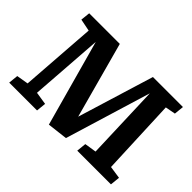

<svg xmlns="http://www.w3.org/2000/svg" viewBox="-132 -981 1273 1273"><g transform="rotate(45 505.0 -344.5)"><path d="M744.5 -609 561 -6 418 11 250 -596.5 213 -82.5 303 -68.5 296 0H35L42 -68.5L125 -82.5L163.5 -616.5L78 -633.5L85 -700H372L518 -163.5L682.5 -700H964L957 -631.5L885.5 -618L908 -81.5L996 -68.5L989 0H673L680 -68.5L763 -81.5Z"/></g></svg>

Font: Literata
Style: Italic
Weight: 400
Italic angle: -2°
Designer: Latin by Veronika Burian and Jose Scaglione. Greek by Irene Vlachou. Cyrillic by Vera Evstafieva
Foundry: TypeTogether
Version: Version 3.103;gftools[0.9.29]